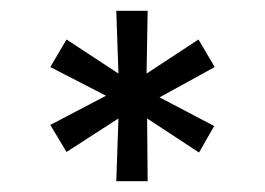

<svg xmlns="http://www.w3.org/2000/svg" viewBox="-20 -560 490 355"><path d="M251 -424 347 -487 377 -436 275 -380 376 -327 348 -278 252 -341 253 -225H195L199 -341L103 -279L73 -329L176 -383L73 -436L103 -487L199 -424L195 -540H253Z"/></svg>

Font: Cambay Devanagari
Style: Regular
Weight: 400
Designer: Pooja Saxena
Foundry: Pooja Saxena
Version: Version 1.180;PS 001.180;hotconv 1.0.70;makeotf.lib2.5.58329